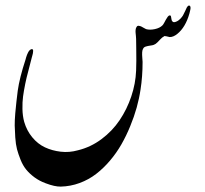

<svg xmlns="http://www.w3.org/2000/svg" viewBox="-20 -550 745 697"><path d="M666 -529.8Q668 -529.8 669.2 -528.8Q670.4 -527.8 670.9 -526.4Q671.4 -524.9 671.6 -523.2Q671.9 -521.5 671.6 -519.3Q671.4 -517.1 670.9 -514.9Q670.4 -512.7 669.9 -510.3Q669.4 -507.8 668.9 -506.1Q668.5 -504.4 668 -502.7Q667.5 -501 667.5 -500.5Q653.3 -450.7 623.5 -426.8Q608.9 -415 595.7 -415.5Q594.2 -415.5 585.2 -418Q576.2 -420.4 574.7 -417.5Q568.8 -414.6 563 -408.2Q557.1 -401.9 551 -395.8Q544.9 -389.6 538.1 -387.2Q534.7 -385.7 525.6 -384.5Q516.6 -383.3 509.5 -381.1Q502.4 -378.9 500 -374Q496.6 -369.1 496.1 -360.4Q495.6 -351.6 496.6 -339.8Q497.6 -328.1 497.6 -325.2Q497.6 -272 490.2 -225.1Q485.4 -192.4 476.1 -159.2Q466.8 -126 452.6 -91.6Q438.5 -57.1 420.7 -25.9Q402.8 5.4 379.2 33.2Q355.5 61 328.9 81.5Q302.2 102.1 269.3 114.3Q236.3 126.5 200.7 127.4Q178.7 127.9 145.5 115.2Q123 106.9 105.2 93.8Q87.4 80.6 75.2 65.7Q63 50.8 54.7 30Q46.4 9.3 41.7 -8.3Q37.1 -25.9 35.4 -51.3Q33.7 -76.7 33.4 -94.2Q33.2 -111.8 35.4 -138.7Q37.6 -165.5 39.6 -180.7Q41.5 -195.8 44.4 -220.7Q50.8 -267.1 72.8 -334Q72.8 -334.5 74.7 -341.1Q76.7 -347.7 77.9 -350.6Q79.1 -353.5 81.5 -358.6Q84 -363.8 86.7 -366.7Q89.4 -369.6 92.8 -371.1Q96.7 -372.6 98.6 -370.8Q100.6 -369.1 100.3 -364.7Q100.1 -360.4 99.4 -356.4Q98.6 -352.5 97.2 -347.7Q95.7 -342.8 95.7 -342.3Q92.8 -329.6 84 -296.9Q75.2 -264.2 71.8 -246.6Q66.4 -219.7 63.7 -199.7Q61 -179.7 61.5 -154.3Q62 -128.9 67.9 -107.4Q77.1 -75.7 97.2 -51.5Q117.2 -27.3 143.3 -15.1Q169.4 -2.9 200.4 0.7Q231.4 4.4 262.7 -4.4Q309.1 -15.6 348.4 -44.9Q387.7 -74.2 414.3 -113.8Q440.9 -153.3 456.5 -199.7Q472.2 -246.1 474.1 -293.5Q474.6 -310.5 474.9 -329.6Q475.1 -348.6 474.6 -372.3Q474.1 -396 474.1 -408.7Q474.1 -412.1 473.4 -419.2Q472.7 -426.3 472.2 -431.4Q471.7 -436.5 472.4 -442.6Q473.1 -448.7 476.1 -452.6Q478.5 -457 483.9 -456.3Q489.3 -455.6 493.2 -453.6Q497.1 -451.7 502.4 -448.5Q507.8 -445.3 510.3 -444.3Q523.9 -440.4 542 -444.3Q560.1 -448.2 569.8 -458Q572.3 -460.4 575.7 -466.6Q579.1 -472.7 582 -478.3Q585 -483.9 588.6 -488.8Q592.3 -493.7 595.7 -494.1Q599.6 -494.6 600.8 -490Q602.1 -485.4 602.5 -480Q603 -474.6 606.9 -471.2Q610.8 -467.8 619.1 -471.2Q627.9 -474.6 634.8 -481.9Q641.6 -489.3 644.3 -494.1Q647 -499 652.8 -511.2Q653.3 -512.2 655 -516.1Q656.7 -520 658 -522.5Q659.2 -524.9 661.4 -527.3Q663.6 -529.8 666 -529.8Z"/></svg>

Font: Dehalvi Khush Khat
Style: Regular
Weight: 400
Version: Version 002.500